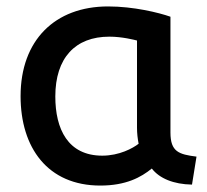

<svg xmlns="http://www.w3.org/2000/svg" viewBox="-20 -558 643 597"><path d="M452 -34C419 -7 372 19 292 19C128 19 44 -99 44 -259C44 -433 151 -538 316 -538C395 -538 473 -519 510 -506V-146C510 -86 536 -78 591 -71L577 16C520 15 476 -3 452 -34ZM406 -161V-432C398 -434 360 -444 320 -444C214 -444 152 -378 152 -258C152 -157 191 -74 298 -74C351 -74 393 -97 411 -111C408 -127 406 -143 406 -161Z"/></svg>

Font: Repo Medium
Style: Regular
Weight: 500
Designer: Stefan Peev
Foundry: Context Ltd
Version: Version 1.502